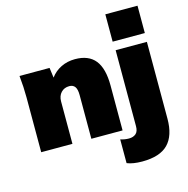

<svg xmlns="http://www.w3.org/2000/svg" viewBox="-135 -879 1208 1235"><g transform="rotate(-15 469.0 -262.0)"><path d="M675.8 -567.9V-750H890.1V-567.9ZM47.9 0V-365.2Q47.9 -433.1 40 -509.8H240.2L249 -442.9Q276.4 -480.5 318.6 -501.2Q360.8 -522 412.1 -522Q502.4 -522 546.1 -467.3Q589.8 -412.6 589.8 -298.8V0H381.8V-291Q381.8 -330.1 369.1 -346.9Q356.4 -363.8 332 -363.8Q297.9 -363.8 276.9 -341.3Q255.9 -318.8 255.9 -282.2V0ZM661.1 226.1Q599.6 226.1 560.1 210V51.8Q587.4 61 617.2 61Q645 61 662.6 46.1Q680.2 31.2 680.2 -3.9V-509.8H888.2V2Q888.2 114.3 833.7 170.2Q779.3 226.1 661.1 226.1Z"/></g></svg>

Font: Mulish ExtraBlack
Style: Regular
Weight: 1000
Designer: Vernon Adams
Foundry: Vernon Adams
Version: Version 3.603; ttfautohint (v1.8.3)